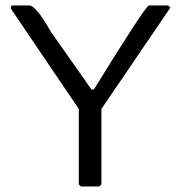

<svg xmlns="http://www.w3.org/2000/svg" viewBox="-20 -676 681 696"><path d="M85.9 -656.2Q110.4 -656.2 164.1 -561.5L311.5 -351.6H320.3Q502.9 -647.5 519.5 -656.2H589.8L597.7 -648.4L347.7 -281.2V-7.8L339.8 0H273.4L265.6 -7.8V-281.2L19.5 -644.5V-652.3L23.4 -656.2Z"/></svg>

Font: Urdu Khush Khati
Style: Regular
Weight: 400
Version: Version 001.500